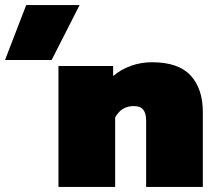

<svg xmlns="http://www.w3.org/2000/svg" viewBox="-55 -742 855 762"><path d="M49 -722H261L150 -504H-35ZM177 -480H394V-440Q424 -466 464 -480.5Q504 -495 548 -495Q653 -495 701.5 -442.5Q750 -390 750 -297V0H525V-264Q525 -292 513.5 -306.5Q502 -321 476 -321Q427 -321 402 -276V0H177Z"/></svg>

Font: Prompt Black
Style: Regular
Weight: 900
Designer: Katatrad Team
Foundry: CadsonDemak
Version: Version 1.001